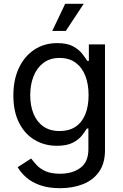

<svg xmlns="http://www.w3.org/2000/svg" viewBox="-20 -781 653 1017"><path d="M298.3 215.8Q237.8 215.8 193.6 200.4Q149.4 185.1 120.1 159.7Q90.8 134.3 73.7 104.5L145 58.6Q156.7 74.2 174.1 93.3Q191.4 112.3 220.9 125.7Q250.5 139.2 298.3 139.2Q363.8 139.2 406 107.9Q448.2 76.7 448.2 9.3V-100.1H439.9Q430.7 -84.5 413.8 -63Q397 -41.5 365.5 -25.1Q334 -8.8 281.2 -8.8Q215.8 -8.8 163.6 -39.8Q111.3 -70.8 81.1 -130.4Q50.8 -189.9 50.8 -275.4Q50.8 -359.9 80.6 -422.1Q110.4 -484.4 162.8 -518.6Q215.3 -552.7 283.2 -552.7Q335.9 -552.7 367.4 -535.4Q398.9 -518.1 416 -495.6Q433.1 -473.1 442.4 -458.5H450.7V-545.9H536.1V14.2Q536.1 84.5 504.4 129.2Q472.7 173.8 418.7 194.8Q364.7 215.8 298.3 215.8ZM295.9 -86.9Q345.7 -86.9 379.9 -109.6Q414.1 -132.3 431.6 -175Q449.2 -217.8 449.2 -277.3Q449.2 -335.4 431.9 -379.6Q414.6 -423.8 380.4 -449Q346.2 -474.1 295.9 -474.1Q244.1 -474.1 209.5 -447.5Q174.8 -420.9 157.5 -376.5Q140.1 -332 140.1 -277.3Q140.1 -221.2 157.7 -178.2Q175.3 -135.3 210 -111.1Q244.6 -86.9 295.9 -86.9ZM256.8 -617.2 325.2 -760.7H423.3L328.6 -617.2Z"/></svg>

Font: Inter Variable
Style: Regular
Weight: 400
Designer: Rasmus Andersson
Foundry: rsms
Version: Version 4.001;git-9221beed3